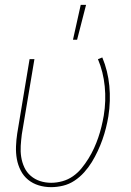

<svg xmlns="http://www.w3.org/2000/svg" viewBox="-20 -764 540 792"><path d="M191 8Q164 8 139.5 0.5Q115 -7 96 -22.5Q77 -38 65.5 -60.5Q54 -83 49.5 -108Q45 -133 46 -160Q47 -187 51 -213L102 -520H122L70 -210Q67 -186 65.5 -162.5Q64 -139 67.5 -116.5Q71 -94 80.5 -73.5Q90 -53 107 -38.5Q124 -24 145.5 -17Q167 -10 191 -10Q214 -10 237.5 -16.5Q261 -23 281 -37Q301 -51 316.5 -70Q332 -89 345 -110Q358 -131 368 -153Q378 -175 385.5 -197Q393 -219 398.5 -241.5Q404 -264 408 -287Q418 -348 412 -408Q406 -468 384 -520L402 -527Q425 -472 431 -410Q437 -348 427 -284Q423 -260 417 -236Q411 -212 402.5 -188Q394 -164 383 -140.5Q372 -117 358.5 -95Q345 -73 327 -53Q309 -33 287 -18.5Q265 -4 240 2Q215 8 191 8ZM281 -600 313 -744H335L298 -600Z"/></svg>

Font: Iosevka Curly Thin
Style: Italic
Weight: 100
Italic angle: -9°
Monospace: yes
Designer: Belleve Invis
Foundry: Belleve Invis
Version: Version 22.1.2; ttfautohint (v1.8.4)